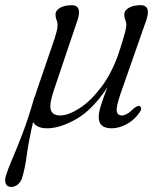

<svg xmlns="http://www.w3.org/2000/svg" viewBox="-63 -486 637 740"><path d="M70 -113H71Q74 -123.5 78.5 -136L148 -339Q153.5 -357 156.2 -368.5Q159 -380 159 -391Q159 -399 155 -408.8Q151 -418.5 151 -430Q151 -446 168.8 -456Q186.5 -466 213.5 -466Q259 -466 230.5 -393L145.5 -141Q126 -84.5 132.8 -62.8Q139.5 -41 169 -41Q200.5 -41 244.2 -69.2Q288 -97.5 330 -154Q372 -210.5 399 -294.5Q414.5 -344 419.2 -362.2Q424 -380.5 424 -391Q424 -399 420 -408.8Q416 -418.5 416 -430Q416 -446 433.8 -456Q451.5 -466 479 -466Q525 -466 495.5 -393L401 -123Q384.5 -74.5 387 -57.8Q389.5 -41 407 -41Q415.5 -41 426.8 -47.2Q438 -53.5 454 -69.5Q461 -74 466 -76.5Q471 -79 476 -76.5Q480.5 -74 481 -68Q481.5 -62 476.5 -55Q457 -25 426.5 -8.2Q396 8.5 367.5 8.5Q317.5 8.5 317.5 -34.5Q317.5 -53 326.5 -81.5Q335.5 -110 351 -149.5Q293.5 -62.5 230.8 -27Q168 8.5 119 8.5Q77.5 8.5 64.5 -16Q46.5 63.5 40 113.2Q33.5 163 22.5 198.5Q17.5 215 5.8 224.8Q-6 234.5 -19.5 234.5Q-34.5 234.5 -40.2 223Q-46 211.5 -40.5 192Q-32 164 -14.5 123.8Q3 83.5 25 25.8Q47 -32 70 -113Z"/></svg>

Font: Fraunces 9pt Light
Style: Italic
Weight: 300
Italic angle: -16°
Version: Version 1.000;[0bf87f6ff]